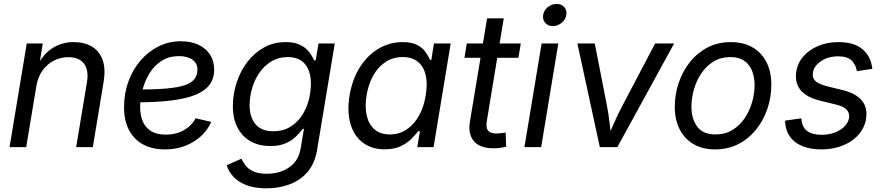

<svg xmlns="http://www.w3.org/2000/svg" viewBox="-20 -768 4608 1002"><path d="M169.9 -319.8 116.7 0H29.8L119.6 -541H203.1L182.1 -409.7L167.5 -412.6Q204.1 -485.8 253.9 -517.1Q303.7 -548.3 364.3 -548.3Q420.4 -548.3 459.7 -524.9Q499 -501.5 515.6 -455.1Q532.2 -408.7 520.5 -339.4L464.4 0H377.4L433.6 -337.9Q444.3 -402.3 418.2 -436Q392.1 -469.7 336.9 -469.7Q296.9 -469.7 262 -452.1Q227.1 -434.6 202.6 -401.1Q178.2 -367.7 169.9 -319.8Z M840.8 11.7Q774.4 11.7 726.8 -14.2Q679.2 -40 653.3 -89.1Q627.4 -138.2 627.4 -208.5Q627.4 -280.3 650.1 -342.8Q672.9 -405.3 713.6 -452.4Q754.4 -499.5 808.1 -526.1Q861.8 -552.7 923.3 -552.7Q976.1 -552.7 1015.1 -534.7Q1054.2 -516.6 1075.9 -483.2Q1097.7 -449.7 1097.7 -404.3Q1097.7 -358.4 1073.7 -325.9Q1049.8 -293.5 1000 -273.2Q950.2 -252.9 872.8 -243.4Q795.4 -233.9 688.5 -233.9L700.2 -300.8Q789.6 -300.8 849.6 -306.2Q909.7 -311.5 944.8 -323.7Q980 -335.9 995.1 -356Q1010.3 -376 1010.3 -405.8Q1010.3 -437.5 984.4 -456.3Q958.5 -475.1 914.6 -475.1Q860.4 -475.1 821.8 -449.5Q783.2 -423.8 758.8 -383.1Q734.4 -342.3 722.9 -296.1Q711.4 -250 711.4 -208Q711.4 -168.5 724.4 -136.2Q737.3 -104 766.8 -84.7Q796.4 -65.4 846.2 -65.4Q898.9 -65.4 939.7 -88.6Q980.5 -111.8 1001 -150.9L1082.5 -131.8Q1052.7 -65.9 988 -27.1Q923.3 11.7 840.8 11.7Z M1371.1 214.8Q1308.6 214.8 1265.9 198.2Q1223.1 181.6 1197.8 154.1Q1172.4 126.5 1163.1 94.2L1240.2 60.1Q1247.6 76.7 1261.2 95Q1274.9 113.3 1301.3 126Q1327.6 138.7 1373 138.7Q1440.4 138.7 1489.5 105Q1538.6 71.3 1549.3 4.9L1566.4 -96.2L1559.6 -94.7Q1545.4 -76.2 1524.4 -55.4Q1503.4 -34.7 1470.9 -20.3Q1438.5 -5.9 1390.6 -5.9Q1332 -5.9 1288.3 -30.3Q1244.6 -54.7 1220 -101.1Q1195.3 -147.5 1195.3 -213.4Q1195.3 -275.9 1214.4 -335.2Q1233.4 -394.5 1269.3 -442.6Q1305.2 -490.7 1356.2 -519.5Q1407.2 -548.3 1471.2 -548.3Q1509.3 -548.3 1535.2 -538.3Q1561 -528.3 1577.6 -513.2Q1594.2 -498 1604 -481.7Q1613.8 -465.3 1619.1 -452.6L1627.9 -454.6L1642.1 -541H1727.1L1634.8 14.6Q1622.6 85.9 1584.5 129.9Q1546.4 173.8 1490.7 194.3Q1435.1 214.8 1371.1 214.8ZM1406.2 -83Q1456.1 -83 1492.9 -105Q1529.8 -127 1554.2 -163.1Q1578.6 -199.2 1590.6 -243.4Q1602.5 -287.6 1602.5 -332.5Q1602.5 -395.5 1572.3 -432.9Q1542 -470.2 1481.4 -470.2Q1434.1 -470.2 1397.2 -448.2Q1360.4 -426.3 1334.7 -389.6Q1309.1 -353 1295.9 -308.1Q1282.7 -263.2 1282.7 -217.8Q1282.7 -155.8 1314 -119.4Q1345.2 -83 1406.2 -83Z M1987.8 11.2Q1919.9 11.2 1873.8 -23.4Q1827.6 -58.1 1809.1 -121.3Q1790.5 -184.6 1804.2 -269.5Q1818.8 -355.5 1858.4 -417.7Q1897.9 -480 1955.8 -514.2Q2013.7 -548.3 2081.5 -548.3Q2130.9 -548.3 2159.4 -532.2Q2188 -516.1 2202.4 -494.4Q2216.8 -472.7 2224.6 -455.1H2231L2244.6 -541H2332L2242.7 0H2157.7L2171.4 -83.5H2162.6Q2148.4 -64.9 2126.2 -42.7Q2104 -20.5 2070.3 -4.6Q2036.6 11.2 1987.8 11.2ZM2014.6 -66.4Q2064 -66.4 2102.5 -92.5Q2141.1 -118.7 2166.7 -164.6Q2192.4 -210.4 2201.7 -270.5Q2211.9 -330.6 2201.7 -375.5Q2191.4 -420.4 2161.1 -445.3Q2130.9 -470.2 2081.5 -470.2Q2030.8 -470.2 1991.5 -444.1Q1952.1 -418 1927.2 -372.8Q1902.3 -327.6 1893.1 -270.5Q1883.3 -212.4 1893.6 -166Q1903.8 -119.6 1934.1 -93Q1964.4 -66.4 2014.6 -66.4Z M2697.8 -541 2685.5 -466.3H2403.8L2416 -541ZM2522 -672.4H2608.9L2521 -138.7Q2514.6 -102.5 2526.9 -86.9Q2539.1 -71.3 2572.8 -71.3Q2581.5 -71.3 2594.7 -73Q2607.9 -74.7 2618.7 -76.2L2621.6 -2.4Q2608.4 1 2591.1 3.4Q2573.7 5.9 2556.6 5.9Q2485.8 5.9 2453.9 -30.3Q2421.9 -66.4 2432.1 -131.8Z M2716.8 0 2806.6 -541H2893.6L2804.2 0ZM2865.2 -631.8Q2840.3 -631.8 2825.4 -648.9Q2810.5 -666 2814.5 -689.9Q2818.4 -714.4 2839.1 -731Q2859.9 -747.6 2884.8 -747.6Q2909.7 -747.6 2924.6 -731Q2939.5 -714.4 2935.5 -689.9Q2931.6 -666 2910.9 -648.9Q2890.1 -631.8 2865.2 -631.8Z M3110.4 0 2993.2 -541H3084L3146.5 -221.7Q3156.2 -173.3 3161.4 -125.5Q3166.5 -77.6 3172.9 -32.7H3142.1Q3163.6 -77.6 3184.3 -125.5Q3205.1 -173.3 3231 -221.7L3398.9 -541H3498L3201.7 0Z M3711.9 11.7Q3646.5 11.7 3599.4 -15.9Q3552.2 -43.5 3526.9 -93.3Q3501.5 -143.1 3501.5 -210Q3501.5 -274.4 3521.7 -335Q3542 -395.5 3580.1 -443.6Q3618.2 -491.7 3672.1 -520Q3726.1 -548.3 3793.9 -548.3Q3859.4 -548.3 3907 -521Q3954.6 -493.7 3980 -443.6Q4005.4 -393.6 4005.4 -326.2Q4005.4 -260.7 3984.9 -200.2Q3964.4 -139.6 3925.8 -91.8Q3887.2 -43.9 3833.3 -16.1Q3779.3 11.7 3711.9 11.7ZM3713.9 -66.4Q3764.2 -66.4 3802.2 -89.6Q3840.3 -112.8 3866 -150.6Q3891.6 -188.5 3904.8 -234.1Q3918 -279.8 3918 -324.7Q3918 -366.7 3904.5 -399.4Q3891.1 -432.1 3863.3 -451.2Q3835.4 -470.2 3791.5 -470.2Q3742.2 -470.2 3704.3 -447.3Q3666.5 -424.3 3640.6 -386Q3614.7 -347.7 3601.6 -301.8Q3588.4 -255.9 3588.4 -210.4Q3588.4 -148.4 3618.4 -107.4Q3648.4 -66.4 3713.9 -66.4Z M4266.6 11.7Q4211.9 11.7 4171.1 -3.9Q4130.4 -19.5 4106.2 -49.8Q4082 -80.1 4078.1 -124Q4077.6 -127.9 4077.4 -131.3Q4077.1 -134.8 4077.6 -138.7L4162.1 -150.4Q4164.6 -105 4191.9 -84.7Q4219.2 -64.5 4267.6 -64.5Q4306.6 -64.5 4337.6 -76.7Q4368.7 -88.9 4388.2 -109.1Q4407.7 -129.4 4411.1 -153.8Q4414.1 -179.2 4398.2 -195.8Q4382.3 -212.4 4345.2 -221.7L4259.3 -242.7Q4189.5 -259.8 4158.4 -297.4Q4127.4 -335 4135.3 -392.1Q4142.1 -439 4172.9 -474.1Q4203.6 -509.3 4251.2 -528.8Q4298.8 -548.3 4355 -548.3Q4433.1 -548.3 4475.6 -515.4Q4518.1 -482.4 4528.8 -430.2Q4530.3 -424.8 4531 -419.7Q4531.7 -414.6 4532.2 -408.7L4451.7 -396.5Q4447.3 -428.7 4425.3 -451.4Q4403.3 -474.1 4353.5 -474.1Q4319.8 -474.1 4291 -462.6Q4262.2 -451.2 4243.9 -431.6Q4225.6 -412.1 4222.2 -387.7Q4218.3 -360.4 4236.3 -344.2Q4254.4 -328.1 4297.9 -317.4L4377 -297.9Q4446.8 -280.8 4477.5 -243.7Q4508.3 -206.5 4500 -150.4Q4495.1 -114.7 4475.6 -85Q4456.1 -55.2 4424.8 -33.4Q4393.6 -11.7 4353 0Q4312.5 11.7 4266.6 11.7Z"/></svg>

Font: Inter 17pt
Style: Italic
Weight: 400
Italic angle: -9.3988°
Version: Version 4.001;git-66647c0bb